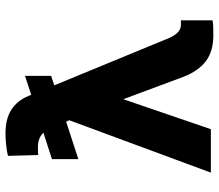

<svg xmlns="http://www.w3.org/2000/svg" viewBox="-68 -701 778 682"><g transform="rotate(-90 321.0 -360.0)"><path d="M392.6 -567.4 358.9 -556.2 522.5 -159.2Q542 -106.4 573.2 -106.4H589.8V5.9Q581.5 7.8 567.1 8.3Q552.7 8.8 537.1 8.8Q479.5 8.8 444.3 -18.1Q409.2 -44.9 388.7 -98.6L309.6 -311L203.1 0H48.8L234.9 -502.9L230 -514.2L96.7 -470.7V-564.5L190.4 -594.7Q172.4 -614.3 139.6 -614.3Q123 -614.3 111.3 -613.3L108.4 -720.7Q122.6 -724.6 146.2 -727.1Q169.9 -729.5 187.5 -729.5Q239.7 -729.5 272.2 -708.7Q304.7 -688 321.3 -647.5L325.2 -638.2L392.6 -660.2Z"/></g></svg>

Font: Pretendard
Style: Bold
Weight: 700
Designer: Base glyphs from Inter by Rasmus Andersson; Hangeul glyphs from Noto Sans CJK(Source Han Sans) by Jang Soo-young and Kan
Foundry: Kil Hyung-jin
Version: Version 1.309